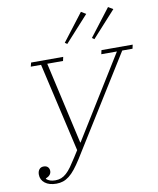

<svg xmlns="http://www.w3.org/2000/svg" viewBox="-100 -1012 908 1102"><g transform="rotate(-10 354.0 -461.5)"><path d="M139 12Q97 12 72.5 -7Q48 -26 48 -57Q48 -75 57 -86.5Q66 -98 83 -98Q99 -98 107.5 -89Q116 -80 116 -66Q116 -41 84 -28V-25Q93 -17 105.5 -12.5Q118 -8 136 -8Q155 -8 170.5 -14Q186 -20 201 -33.5Q216 -47 231 -68Q246 -89 265 -119L289 -157L170 -675H110L116 -698H303L298 -675H206L314 -197H316L612 -675H521L526 -698H708L703 -675H643L288 -105Q267 -72 249 -49.5Q231 -27 213.5 -13.5Q196 0 178 6Q160 12 139 12ZM326 -776 448 -935 476 -918 339 -767ZM484 -776 606 -935 634 -918 497 -767Z"/></g></svg>

Font: IBM Plex Serif ExtLt
Style: Italic
Weight: 200
Italic angle: -14°
Designer: Mike Abbink, Paul van der Laan, Pieter van Rosmalen
Foundry: Bold Monday
Version: Version 3.001